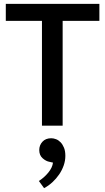

<svg xmlns="http://www.w3.org/2000/svg" viewBox="-20 -650 543 993"><path d="M494 -630V-542H304V0H197V-542H10V-630ZM236 187Q218 184 200.5 168.5Q183 153 183 126Q183 101 199.5 83Q216 65 245 65Q257 65 270 70Q283 75 293.5 86Q304 97 311 114Q318 131 318 156Q318 181 309.5 205.5Q301 230 286 252Q271 274 251 292.5Q231 311 208 323L181 286Q208 269 229.5 243Q251 217 254 191Z"/></svg>

Font: Mukta Vaani Medium
Style: Regular
Weight: 500
Designer: Noopur Datye, Girish Dalvi, Yashodeep Gholap, Pallavi Karambelkar
Foundry: Ek Type
Version: Version 2.538;PS 1.000;hotconv 16.6.51;makeotf.lib2.5.65220;